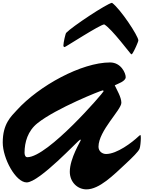

<svg xmlns="http://www.w3.org/2000/svg" viewBox="-20 -1332 1048 1402"><path d="M990.2 -1037.1C990.2 -1068.8 858.9 -1267.6 797.9 -1311.5C758.3 -1304.7 507.3 -1138.2 463.4 -1092.3C458 -1086.9 442.9 -1021 442.9 -999C442.9 -992.2 446.8 -988.8 452.1 -988.3C458 -988.3 710.9 -1152.8 741.2 -1153.8C797.4 -1121.1 933.6 -936 938.5 -935.5C944.3 -935.5 945.3 -939.5 949.7 -945.3C960 -960.4 990.2 -1026.4 990.2 -1037.1ZM736.3 -665.5C736.3 -657.2 329.6 -184.1 179.7 -184.1C164.6 -184.1 159.2 -201.2 159.2 -217.3C159.7 -293.5 182.1 -375.5 253.9 -432.6C389.6 -541 718.8 -671.9 729.5 -671.9C733.9 -671.9 736.3 -669.9 736.3 -665.5ZM611.3 50.8C705.6 50.8 808.6 -53.2 899.4 -137.7C948.7 -183.6 989.3 -224.1 998.5 -244.6C1004.4 -257.3 1008.3 -299.8 1008.3 -325.2C1008.3 -337.4 1007.3 -345.7 1005.4 -345.7C1001 -345.7 993.7 -337.9 992.2 -336.9C944.3 -291.5 834 -207.5 754.9 -207.5C724.6 -207.5 699.2 -229 699.2 -260.7C699.7 -377 866.2 -529.8 866.2 -581.5C866.2 -622.1 832.5 -677.2 817.9 -709C839.8 -720.7 897.9 -737.8 897.9 -769C897.9 -797.4 864.3 -876 783.7 -876C575.7 -876 265.1 -706.1 103.5 -528.3C60.1 -481 0 -428.2 0 -291.5C0 -174.8 94.7 0 174.8 0C267.6 0 556.2 -312.5 564.9 -312.5C568.4 -312.5 569.8 -311 569.8 -309.1C569.8 -301.8 489.7 -176.8 489.7 -77.6C489.7 -2.4 545.9 50.8 611.3 50.8Z"/></svg>

Font: Bodega Script
Style: Medium
Weight: 500
Italic angle: 39.7°
Version: Version 001.000